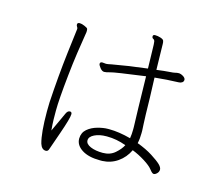

<svg xmlns="http://www.w3.org/2000/svg" viewBox="-106 -887 1211 1041"><g transform="rotate(15 500.0 -366.5)"><path d="M404 -529Q391 -529 391 -518Q391 -511 402.5 -496.5Q414 -482 426 -482Q438 -482 459 -488.5Q480 -495 652 -518Q656 -311 659 -235V-220Q659 -195 655 -171Q588 -189 534 -189H527Q501 -189 468.5 -180Q436 -171 413 -151.5Q390 -132 389 -99V-98Q389 -61 426.5 -37Q464 -13 528 -13H541Q589 -15 627 -41.5Q665 -68 686 -112Q722 -98 757 -76Q792 -54 806 -35.5Q820 -17 828.5 -17Q837 -17 846.5 -26.5Q856 -36 856 -48.5Q856 -61 840.5 -76Q825 -91 789 -114Q753 -137 702 -156Q708 -183 708 -214V-228Q708 -234 706 -266Q704 -298 702 -411Q700 -468 698 -523Q765 -530 831 -532Q842 -532 850 -537.5Q858 -543 858 -553Q858 -563 844 -572Q832 -579 823 -580H818Q809 -580 800.5 -577.5Q792 -575 767 -573.5Q742 -572 697 -566Q696 -622 695 -661Q694 -700 694 -711Q694 -722 691 -729Q688 -736 672.5 -741Q657 -746 642 -746Q630 -746 630 -736.5Q630 -727 637 -724Q644 -721 646 -711.5Q648 -702 648.5 -661Q649 -620 651 -561Q536 -547 455 -532Q432 -527 425 -527ZM182 -195Q182 -74 198 -18Q208 13 231 13Q244 13 248 -3Q249 -6 281.5 -99Q314 -192 314 -214Q314 -227 303 -227Q290 -227 282 -209Q274 -191 259 -159Q244 -127 232 -101Q231 -115 229.5 -133.5Q228 -152 228 -212Q228 -272 243 -414Q250 -481 259 -543.5Q268 -606 273 -634Q278 -662 278 -666V-675Q278 -681 276 -685Q274 -689 258 -696Q242 -703 231 -703Q220 -703 218 -697L217 -693Q217 -686 221 -680.5Q225 -675 225 -670V-669Q224 -665 208 -530.5Q192 -396 183 -246ZM640 -128Q628 -104 600.5 -80Q573 -56 532 -56Q491 -56 463 -68Q435 -80 435 -100.5Q435 -121 462.5 -134.5Q490 -148 529 -148H533Q586 -148 640 -128Z"/></g></svg>

Font: LXGW WenKai TC Light
Style: Regular
Weight: 300
Designer: LXGW / Fontworks Inc.
Foundry: LXGW / Fontworks Inc.
Version: Version 1.330